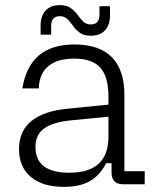

<svg xmlns="http://www.w3.org/2000/svg" viewBox="-20 -717 593 747"><path d="M228 10Q146 10 100 -28.5Q54 -67 54 -137Q54 -207 102 -246Q150 -285 242 -294L402 -310V-263L258 -249Q186 -242 152 -217.5Q118 -193 118 -146V-145Q118 -95 151 -70Q184 -45 249 -45Q326 -45 364 -80Q402 -115 402 -186V-277V-289V-341Q402 -418 370.5 -453.5Q339 -489 269 -489Q219 -489 188.5 -473Q158 -457 144.5 -430.5Q131 -404 131 -373H67Q81 -459 131.5 -501.5Q182 -544 270 -544Q366 -544 415 -494.5Q464 -445 464 -347V-51H543V0H460Q414 0 414 -46V-82H393Q369 -35 330 -12.5Q291 10 228 10ZM334 -578Q306 -578 290.5 -589.5Q275 -601 264.5 -616Q254 -631 242.5 -642.5Q231 -654 213 -654Q179 -654 179 -616V-582H138V-618Q138 -655 157.5 -676Q177 -697 212 -697Q240 -697 255.5 -685.5Q271 -674 281.5 -659.5Q292 -645 303.5 -633.5Q315 -622 333 -622Q367 -622 367 -659V-693H408V-657Q408 -620 388.5 -599Q369 -578 334 -578Z"/></svg>

Font: Mozilla Headline ExtraLight
Style: Regular
Weight: 200
Designer: Studio DRAMA
Foundry: Studio DRAMA
Version: Version 1.000